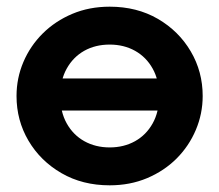

<svg xmlns="http://www.w3.org/2000/svg" viewBox="-20 -540 656 575"><path d="M137 -209V-305H481.5V-209ZM308.5 15Q227 15 164 -21.5Q101 -58 65.2 -118.8Q29.5 -179.5 29.5 -252.5Q29.5 -306 50 -354.2Q70.5 -402.5 108 -439.8Q145.5 -477 196.5 -498.5Q247.5 -520 308.5 -520Q390 -520 452.8 -483.5Q515.5 -447 551.2 -386.2Q587 -325.5 587 -252.5Q587 -199.5 566.5 -151Q546 -102.5 508.8 -65.2Q471.5 -28 420.5 -6.5Q369.5 15 308.5 15ZM308.5 -98.5Q351 -98.5 384.5 -117.2Q418 -136 437.2 -170.5Q456.5 -205 456.5 -252.5Q456.5 -300 437.2 -334.5Q418 -369 384.5 -387.8Q351 -406.5 308.5 -406.5Q265.5 -406.5 232.2 -387.8Q199 -369 179.8 -334.5Q160.5 -300 160.5 -252.5Q160.5 -205 179.8 -170.5Q199 -136 232.5 -117.2Q266 -98.5 308.5 -98.5Z"/></svg>

Font: Geologica Roman SemiBold
Style: Regular
Weight: 600
Designer: Sindre Bremnes, Frode Helland
Foundry: Monokrom Skriftforlag AS
Version: Version 1.010;gftools[0.9.28]